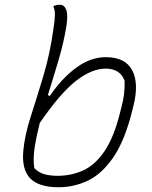

<svg xmlns="http://www.w3.org/2000/svg" viewBox="-20 -776 640 806"><path d="M535 -311Q504 -186 456 -116Q408 -46 349.5 -18Q291 10 226 10Q183 10 154 0.5Q125 -9 108 -26Q70 -64 78 -145Q84 -209 109 -286.5Q134 -364 162 -457Q190 -550 205 -659Q210 -693 210.5 -713Q211 -733 204 -750Q216 -756 231 -756Q250 -756 258 -735Q266 -714 259 -668Q248 -599 226 -524.5Q204 -450 181 -377L189 -373Q239 -447 299.5 -491.5Q360 -536 424 -536Q506 -536 535 -481Q564 -426 540 -331ZM424 -488Q365 -488 299 -436.5Q233 -385 147 -260Q133 -205 125.5 -157Q118 -109 124 -70Q143 -51 167 -44.5Q191 -38 222 -38Q280 -38 330 -61Q380 -84 419.5 -142.5Q459 -201 485 -307L489 -323Q497 -352 500.5 -379Q504 -406 503 -437Q493 -464 472.5 -476Q452 -488 424 -488Z"/></svg>

Font: Recursive Mn Csl St Lt
Style: Italic
Weight: 300
Italic angle: -15°
Monospace: yes
Version: Version 1.079;hotconv 1.0.112;makeotfexe 2.5.65598; ttfautoh